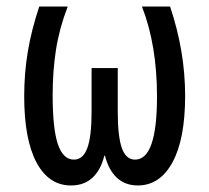

<svg xmlns="http://www.w3.org/2000/svg" viewBox="-20 -557 640 587"><path d="M54 -263Q54 -333 65 -399Q76 -465 100 -537H187Q161 -469 151 -404Q141 -339 141 -266Q141 -163 157 -116Q173 -69 206 -69Q234 -69 247 -104.5Q260 -140 260 -216V-349H340V-216Q340 -140 352.5 -104.5Q365 -69 393 -69Q460 -69 460 -262Q460 -419 414 -537H500Q546 -400 546 -264Q546 -132 507.5 -61Q469 10 401 10Q363 10 337.5 -13.5Q312 -37 301 -81H299Q288 -37 262.5 -13.5Q237 10 197 10Q129 10 91.5 -60.5Q54 -131 54 -263Z"/></svg>

Font: Noto Sans Mono UI
Style: Regular
Weight: 400
Monospace: yes
Designer: Monotype Design team
Foundry: Monotype Imaging Inc.
Version: Version 1.000